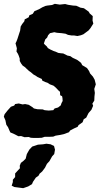

<svg xmlns="http://www.w3.org/2000/svg" viewBox="-44 -705 538 1002"><path d="M135 15 117 14 106 10 84 11 66 5 52 6 33 -4 10 -14 6 -22 -2 -41 -11 -54 -16 -78 -24 -96 -20 -109 -5 -128 13 -148 30 -154 35 -162 54 -165 74 -160 87 -162 106 -158 125 -146 133 -139 151 -135 179 -134 189 -130 210 -128 234 -130 241 -139 259 -144 273 -155 277 -167 283 -178 282 -193 280 -203 270 -208 269 -226 261 -233 248 -247 235 -258 216 -265 204 -273 192 -277 177 -284 174 -293 152 -303 142 -310 131 -316 117 -328 107 -335 94 -347 87 -354 74 -363 66 -374 59 -387V-399L54 -414L49 -425L42 -436L44 -453L37 -479L42 -489L47 -502L57 -533L61 -545L64 -567L72 -580L83 -594L85 -604L106 -615L109 -625L127 -633L136 -647L160 -657L177 -667L193 -674L203 -676L228 -679L242 -685L268 -681L296 -684L311 -680L337 -676L354 -675L365 -670L376 -665L394 -662L419 -644L424 -635L440 -621L439 -598L443 -582L428 -558L418 -546L391 -526L378 -521L360 -517L342 -520H329L311 -523L298 -529L277 -532L264 -533L253 -534L239 -537L227 -534L217 -532L207 -521L202 -509L192 -499L185 -478L190 -472L200 -463L206 -454L218 -447L235 -439L247 -435L260 -429L274 -427L286 -426L308 -415L323 -412L336 -403L347 -398L361 -391L379 -377L385 -365L410 -350L421 -334L426 -322L441 -305L450 -289L456 -265L448 -241L451 -220L449 -202L448 -180L438 -164L442 -153L433 -132L418 -115L406 -91L393 -83L387 -67L366 -52L361 -43L343 -35L322 -24L316 -15L289 -5L271 -1L246 3L234 8L213 9H189L174 14L151 15ZM77 277 62 275 31 271 17 264 23 245V233L35 219V200L60 173L59 160L65 145L78 135L90 123L96 99L109 76L124 60L154 50L181 48L198 45L220 48L238 57L243 76L239 99L228 111L214 136L201 150L191 170L176 190L163 201L157 212L143 222L128 244L123 256L103 268Z"/></svg>

Font: Winky Rough
Style: Bold Italic
Weight: 700
Italic angle: -8.97852°
Designer: Simon Atzbach
Foundry: typofactur
Version: Version 1.206; ttfautohint (v1.8.4.7-5d5b)